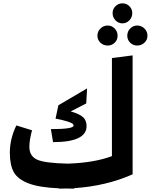

<svg xmlns="http://www.w3.org/2000/svg" viewBox="-20 -1113 904 1151"><path d="M755.5 -991Q738 -973 714 -973Q690 -973 672.5 -991Q655 -1009 655 -1034Q655 -1059 672.5 -1076Q690 -1093 714 -1093Q738 -1093 755.5 -1076Q773 -1059 773 -1034Q773 -1009 755.5 -991ZM626 -840Q600 -840 582 -857Q564 -874 564 -899Q564 -924 582 -942Q600 -960 626 -960Q650 -960 667.5 -942Q685 -924 685 -899Q685 -874 667.5 -857Q650 -840 626 -840ZM802 -960Q828 -960 846 -942Q864 -924 864 -899Q864 -874 846 -857Q828 -840 802 -840Q778 -840 760.5 -857Q743 -874 743 -899Q743 -924 760.5 -942Q778 -960 802 -960ZM651 -177V-765L775 -781V-68Q618 2 425 15L424 18Q390 18 374 17Q361 18 335 18L334 16Q216 11 151.5 -13.5Q87 -38 63 -80.5Q39 -123 39 -198Q39 -281 78 -361L172 -332Q156 -273 156 -233Q156 -178 201.5 -156.5Q247 -135 386 -132Q544 -137 651 -177ZM285 -339Q421 -339 421 -360Q421 -367 414.5 -372Q408 -377 383.5 -385Q359 -393 313 -402L330 -482L502 -583L497 -493L404 -445Q457 -430 478 -410.5Q499 -391 499 -357Q499 -261 298 -261Z"/></svg>

Font: FiraGO
Style: Bold
Weight: 700
Designer: bBox Type
Foundry: bBox Type GmbH
Version: Version 1.001;PS 001.001;hotconv 1.0.88;makeotf.lib2.5.64775